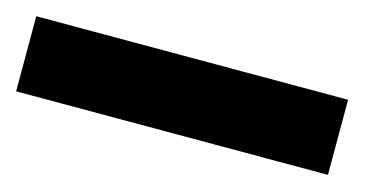

<svg xmlns="http://www.w3.org/2000/svg" viewBox="-31 -84 540 284"><g transform="rotate(15 239.0 57.5)"><path d="M477.1 0V115H-0.4V0Z"/></g></svg>

Font: GitLab Sans
Style: Regular
Weight: 400
Designer: Rasmus Andersson
Foundry: Modifications by GitLab B.V., manufactured by rsms
Version: Version 4.000;git-c8fb6b7